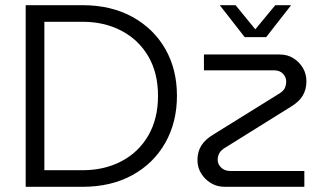

<svg xmlns="http://www.w3.org/2000/svg" viewBox="-20 -720 1254 740"><path d="M79 0V-700H298Q408 -700 490 -655Q572 -610 617 -531.5Q662 -453 662 -351Q662 -249 617 -169.5Q572 -90 490 -45Q408 0 298 0ZM151 -64H299Q382 -64 448 -98.5Q514 -133 551.5 -197.5Q589 -262 589 -351Q589 -439 551.5 -503Q514 -567 448 -601.5Q382 -636 299 -636H151ZM846 0Q816 0 792.5 -14.5Q769 -29 755 -52Q741 -75 741 -103Q741 -135 756 -159Q771 -183 803 -202L1051 -356Q1072 -368 1077.5 -380Q1083 -392 1083 -406Q1083 -423 1070.5 -436Q1058 -449 1036 -449H766V-510H1058Q1088 -510 1111 -495.5Q1134 -481 1147.5 -458Q1161 -435 1161 -407Q1161 -375 1146.5 -351Q1132 -327 1100 -308L853 -154Q832 -142 825.5 -130Q819 -118 819 -104Q819 -87 832.5 -74Q846 -61 868 -61H1153V0ZM923 -577 827 -700H888L964 -607L1041 -700H1102L1006 -577Z"/></svg>

Font: MuseoModerno Thin Light
Style: Regular
Weight: 300
Version: Version 1.003